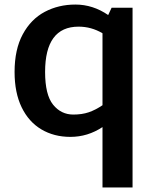

<svg xmlns="http://www.w3.org/2000/svg" viewBox="-20 -586 689 843"><path d="M562 -552V237H430V-28Q365 15 289 15Q217 15 161.5 -18Q106 -51 75 -115Q44 -179 44 -270Q44 -369 80 -435.5Q116 -502 176.5 -534Q237 -566 311 -566Q388 -566 455 -520L470 -552ZM430 -124V-440Q381 -469 325 -469Q178 -469 178 -270Q178 -170 213 -126.5Q248 -83 302 -83Q340 -83 369.5 -93Q399 -103 430 -124Z"/></svg>

Font: MartelSansBold
Style: Bold
Weight: 700
Designer: Dan Reynolds and Mathieu Réguer
Foundry: Dan Reynolds and Mathieu Réguer
Version: Version 1.002; ttfautohint (v1.1) -l 5 -r 5 -G 72 -x 0 -D la